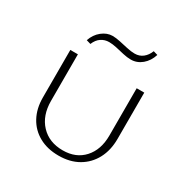

<svg xmlns="http://www.w3.org/2000/svg" viewBox="-154 -786 894 922"><g transform="rotate(30 293.0 -325.5)"><path d="M292 6Q230 6 184 -19.5Q138 -45 113 -91Q88 -137 88 -198V-462H130V-204Q130 -123 175.5 -74.5Q221 -26 297 -26Q370 -26 413 -73.5Q456 -121 456 -200V-462H498V-206Q498 -142 472.5 -94.5Q447 -47 401 -20.5Q355 6 292 6ZM157 -535 133 -542Q145 -578 172.5 -600Q200 -622 231 -622Q249 -622 272.5 -617Q296 -612 320 -606.5Q344 -601 364 -601Q390 -601 409 -616Q428 -631 438 -657L462 -650Q450 -612 423 -589.5Q396 -567 362 -567Q341 -567 318 -572.5Q295 -578 272.5 -583Q250 -588 231 -588Q207 -588 187.5 -575Q168 -562 157 -535Z"/></g></svg>

Font: Ysabeau SC ExtraLight
Style: Regular
Weight: 250
Designer: Christian Thalmann (Catharsis Fonts)
Version: Version 2.001;gftools[0.9.30]; featfreeze: smcp